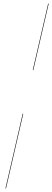

<svg xmlns="http://www.w3.org/2000/svg" viewBox="-20 -800 292 1070"><path d="M248.5 -780H251.5L165.5 -409H162.5ZM106.5 -166H109.5L13.5 250H10.5Z"/></svg>

Font: Bodoni* 72pt Fatface
Style: Italic
Weight: 900
Italic angle: -13°
Version: Version 2.3